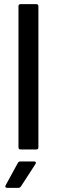

<svg xmlns="http://www.w3.org/2000/svg" viewBox="-20 -720 283 925"><path d="M79 -700H155Q165 -700 165 -690V-10Q165 0 155 0H79Q69 0 69 -10V-690Q69 -700 79 -700ZM78 58H145Q151 58 152.5 61.5Q154 65 151 70L81 178Q76 185 69 185H15Q9 185 6.5 181.5Q4 178 7 173L66 65Q69 58 78 58Z"/></svg>

Font: BarlowMedium
Style: Regular
Weight: 500
Designer: Jeremy Tribby
Foundry: Tribby Type
Version: Version 1.422